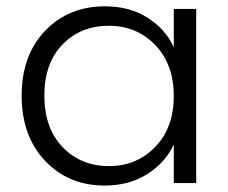

<svg xmlns="http://www.w3.org/2000/svg" viewBox="-20 -574 715 602"><path d="M309.1 -554.2Q387.2 -554.2 443.6 -517.8Q500 -481.4 524.9 -425.8V-545.9H595.2V0H524.9V-121.1Q499 -64.9 442.4 -28.6Q385.7 7.8 308.1 7.8Q194.8 7.8 121.3 -69.8Q47.9 -147.5 47.9 -273.9Q47.9 -400.4 121.3 -477.3Q194.8 -554.2 309.1 -554.2ZM321.8 -493.2Q232.9 -493.2 176 -434.6Q119.1 -376 119.1 -273.9Q119.1 -172.4 176.3 -112.8Q233.4 -53.2 321.8 -53.2Q408.2 -53.2 466.6 -113.3Q524.9 -173.3 524.9 -272.9Q524.9 -372.6 466.6 -432.9Q408.2 -493.2 321.8 -493.2Z"/></svg>

Font: SVN-Poppins Light
Style: Regular
Weight: 300
Designer: Ninad Kale (Devanagari), Jonny Pinhorn (Latin)
Foundry: Indian Type Foundry
Version: Version 3.002 2017